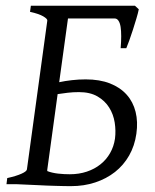

<svg xmlns="http://www.w3.org/2000/svg" viewBox="-20 -635 535 662"><path d="M252.4 -317.4Q231.4 -317.4 213.4 -315.2Q195.3 -313 178.7 -310.5L143.1 -50.8Q142.1 -47.4 143.6 -44.9Q150.9 -42 160.4 -39.8Q169.9 -37.6 180.4 -36.4Q190.9 -35.2 201.4 -34.7Q211.9 -34.2 220.7 -34.2Q252.4 -34.2 279.3 -43.2Q306.2 -52.2 326.4 -68.4Q346.7 -84.5 359.6 -107.2Q372.6 -129.9 376.5 -157.2Q379.9 -184.1 375.5 -212.4Q371.1 -240.7 356.4 -264.2Q341.8 -287.6 316.2 -302.5Q290.5 -317.4 252.4 -317.4ZM458.5 -603Q456.1 -590.3 450.4 -571.5Q444.8 -552.7 438.5 -533Q432.1 -513.2 425.8 -495.6Q419.4 -478 415.5 -468.8H396Q397.9 -491.2 397.9 -510Q397.9 -528.8 395.8 -542.5Q393.6 -556.2 388.4 -563.7Q383.3 -571.3 375.5 -571.3H214.4L184.1 -351.6Q204.6 -356 227.8 -358.6Q251 -361.3 275.4 -361.3Q323.7 -361.3 359.1 -347.4Q394.5 -333.5 416.7 -308.6Q439 -283.7 447.5 -249.3Q456.1 -214.8 450.2 -173.8Q444.3 -132.3 425.3 -98.9Q406.2 -65.4 376.5 -42Q346.7 -18.6 308.1 -5.9Q269.5 6.8 225.1 6.8Q215.3 6.8 202.1 6.6Q189 6.3 173.8 5.9Q158.7 5.4 142.3 4.9Q126 4.4 110.8 3.4Q74.7 2 34.7 0H2.4L4.9 -21Q35.6 -27.8 53.7 -35.9Q71.8 -43.9 72.8 -50.8L143.1 -564Q144 -569.8 129.2 -578.6Q114.3 -587.4 83.5 -594.2L86.4 -615.2H445.3Z"/></svg>

Font: Gentium Plus
Style: Italic
Weight: 400
Italic angle: -8°
Designer: J. Victor Gaultney, Annie Olsen, Iska Routamaa
Foundry: SIL International
Version: Version 1.510